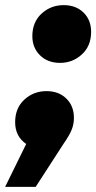

<svg xmlns="http://www.w3.org/2000/svg" viewBox="-66 -571 375 748"><path d="M168 -326Q120 -326 90 -355.5Q60 -385 60 -430Q60 -485 96 -518Q132 -551 182 -551Q230 -551 259.5 -522Q289 -493 289 -447Q289 -392 253 -359Q217 -326 168 -326ZM-46 157 36 -10Q-7 -40 -7 -95Q-7 -150 29 -183Q65 -216 115 -216Q163 -216 192.5 -187Q222 -158 222 -112Q222 -87 213 -65Q204 -43 181 -10L73 157Z"/></svg>

Font: Montserrat ExtraBold
Style: Italic
Weight: 800
Italic angle: -11.3°
Designer: Julieta Ulanovsky
Foundry: Julieta Ulanovsky
Version: Version 9.000; ttfautohint (v1.8.4.7-5d5b)